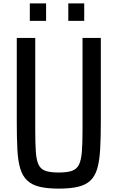

<svg xmlns="http://www.w3.org/2000/svg" viewBox="-20 -1014 694 1133"><path d="M327 99Q258 99 213 88Q168 77 140.5 51Q113 25 99.5 -19.5Q86 -64 82.5 -132Q79 -200 79 -295V-790H188V-249Q188 -167 191.5 -117.5Q195 -68 208 -41.5Q221 -15 249 -5.5Q277 4 327 4Q375 4 403.5 -5.5Q432 -15 445.5 -41.5Q459 -68 463 -117.5Q467 -167 467 -249V-790H575V-295Q575 -200 571 -132Q567 -64 554 -19.5Q541 25 514 51Q487 77 441.5 88Q396 99 327 99ZM156 -891V-994H252V-891ZM383 -891V-994H477V-891Z"/></svg>

Font: Farlight84_Sys_V01
Style: Regular
Weight: 400
Designer: Ryoko NISHIZUKA  (kana, bopomofo & ideographs); Paul D. Hunt (Latin, Greek & Cyrillic); Sandoll Communications , Soo-you
Foundry: Adobe
Version: Version 2.004;October 29, 2024;FontCreator 14.0.0.2814 64-bi